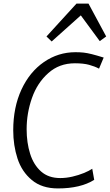

<svg xmlns="http://www.w3.org/2000/svg" viewBox="-20 -1047 614 1074"><path d="M304 7Q214 7 158 -40Q102 -86.5 78 -160Q54 -233.5 54 -318Q54 -446.5 100 -546Q146 -645 225.8 -700Q305.5 -755 402 -755Q427 -755 447.5 -752.8Q468 -750.5 493.8 -744Q519.5 -737.5 560 -725L534 -663Q509.5 -676 478 -684.5Q446.5 -693 399 -693Q311 -693 250 -638Q188.5 -583.5 158.8 -498.8Q129 -414 129 -324Q129 -249 148.5 -187Q168 -125 209.5 -88Q251 -51 317 -51Q350.5 -51 385 -59Q419.5 -67 448.8 -79Q478 -91 496 -103L507 -41Q430.5 7 304 7ZM269 -815 240 -843 408 -1027H475L574 -843L538 -817L432 -961Z"/></svg>

Font: Merriweather Sans Light
Style: Italic
Weight: 300
Italic angle: -7.5°
Designer: Eben Sorkin
Foundry: Eben Sorkin
Version: Version 2.001; ttfautohint (v1.8.3)